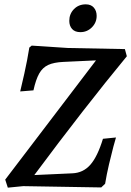

<svg xmlns="http://www.w3.org/2000/svg" viewBox="-20 -860 604 884"><path d="M87 -3 16 4 4 -33 422 -582 272 -575Q228 -573 202 -561Q176 -549 160.5 -521.5Q145 -494 134 -444L73 -439Q78 -458 92 -521Q106 -584 115 -641L126 -650L294 -639L555 -634L564 -601Q367 -362 138 -54L313 -62Q363 -64 396 -101.5Q429 -139 454 -221L514 -227Q511 -218 502 -184.5Q493 -151 482 -104Q471 -57 464 -14L446 3ZM299 -764Q299 -796 320.5 -818Q342 -840 375 -840Q399 -840 412 -825Q425 -810 425 -787Q425 -756 403 -734Q381 -712 350 -712Q325 -712 312 -726.5Q299 -741 299 -764Z"/></svg>

Font: Alegreya SC Medium
Style: Italic
Weight: 500
Italic angle: -7°
Designer: Juan Pablo del Peral
Foundry: Huerta Tipografica
Version: Version 2.007; ttfautohint (v1.6)